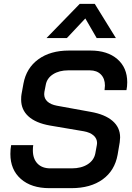

<svg xmlns="http://www.w3.org/2000/svg" viewBox="-20 -971 686 999"><path d="M34 -170Q34 -195 38 -216H153Q151 -206 151 -189Q151 -145 175 -120Q199 -95 242 -95H353Q403 -95 436 -116Q469 -137 476 -173L484 -217Q485 -221 485 -227Q485 -250 467 -266Q449 -282 416 -288L239 -318Q166 -331 128 -365.5Q90 -400 90 -453Q90 -471 92 -481L102 -536Q117 -617 179.5 -662.5Q242 -708 339 -708H451Q539 -708 590.5 -663.5Q642 -619 642 -543Q642 -521 638 -502H524Q526 -518 526 -526Q526 -562 505 -583.5Q484 -605 447 -605H335Q288 -605 256 -584.5Q224 -564 218 -529L211 -493Q210 -489 210 -481Q210 -458 227 -442.5Q244 -427 276 -421L452 -389Q526 -376 565.5 -342Q605 -308 605 -256Q605 -249 603 -231L592 -166Q577 -83 514 -37.5Q451 8 351 8H237Q143 8 88.5 -40Q34 -88 34 -170ZM395 -951H473L583 -773H483L424 -875L328 -773H222Z"/></svg>

Font: Bai Jamjuree SemiBold
Style: Italic
Weight: 600
Italic angle: -10°
Version: Version 1.000; ttfautohint (v1.6)